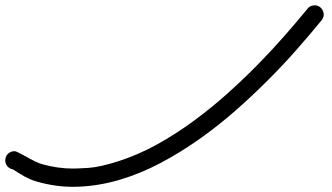

<svg xmlns="http://www.w3.org/2000/svg" viewBox="-731 -326 1271 735"><path d="M501 -249.5Q459.5 -198.7 408.2 -140.1Q356.9 -81.5 297.1 -21.5Q237.3 38.6 170.7 97.2Q104 155.8 31.7 206.8Q-40.5 257.8 -116.7 298.1Q-192.9 338.4 -271.5 361.8Q-350.1 385.3 -429.7 388.7Q-440.4 389.2 -450.7 389.2Q-519.5 389.2 -588.4 369.6Q-602.5 365.7 -614.3 360.6Q-626 355.5 -637 349.6Q-647.9 343.8 -658.7 336.9Q-669.4 330.1 -681.6 322.3Q-696.3 319.8 -704.6 308.1Q-710.9 298.8 -710.9 288.6Q-710.9 285.6 -710.4 282.2Q-708 267.6 -696.3 259.3Q-687 252.9 -676.8 252.9Q-673.8 252.9 -670.4 253.4Q-657.2 259.3 -644 266.6Q-630.9 273.9 -618.2 280.8Q-605.5 287.6 -593.3 293.5Q-581.1 299.3 -568.8 302.7Q-510.3 319.3 -450.7 319.3Q-436.5 319.3 -392.6 316.7Q-348.6 314 -275.1 290.3Q-201.7 266.6 -130.1 227.1Q-58.6 187.5 9 137.9Q76.7 88.4 139.4 32.2Q202.1 -23.9 257.8 -80.8Q313.5 -137.7 360.8 -191.9Q408.2 -246.1 445.3 -291.5Q453.6 -303.2 468.3 -305.2Q471.2 -305.7 473.6 -305.7Q484.9 -305.7 494.1 -298.8Q505.4 -290 507.8 -275.9Q508.3 -273.4 508.3 -270.5Q508.3 -259.3 501 -249.5Z"/></svg>

Font: DimaLatifi
Style: regular
Weight: 400
Designer: R.Balvardi
Foundry: Dima Software Group
Version: Version 1.00;January 29, 2019;FontCreator 11.5.0.2427 64-bit